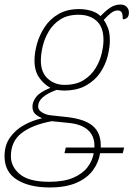

<svg xmlns="http://www.w3.org/2000/svg" viewBox="-61 -586 607 846"><path d="M157 240Q69 240 14 206Q-41 172 -41 102Q-41 54 -17 20Q7 -14 45 -35Q83 -56 125 -65Q106 -73 94 -84Q82 -95 82 -117Q82 -137 98 -158.5Q114 -180 161 -199Q133 -214 112 -243.5Q91 -273 91 -319Q91 -354 102 -393Q113 -432 136 -467Q159 -502 196.5 -524Q234 -546 288 -546Q315 -546 340.5 -538.5Q366 -531 382 -515Q408 -542 427.5 -554Q447 -566 470 -566Q487 -566 497 -556Q507 -546 507 -531Q507 -514 499 -507.5Q491 -501 480 -501Q480 -525 474.5 -532.5Q469 -540 457 -540Q443 -540 428.5 -529Q414 -518 396 -498Q406 -485 414.5 -463.5Q423 -442 423 -407Q423 -377 413.5 -339Q404 -301 381 -266.5Q358 -232 318.5 -209.5Q279 -187 220 -187Q213 -187 204 -188Q195 -189 189 -190Q107 -161 107 -117Q107 -101 124.5 -90.5Q142 -80 162 -78L236 -70Q313 -61 348 -31Q383 -1 383 55Q383 60 383 64H486L480 89H380Q374 129 349 163.5Q324 198 277 219Q230 240 157 240ZM223 -212Q275 -212 308.5 -233.5Q342 -255 361 -287Q380 -319 387.5 -352Q395 -385 395 -409Q395 -467 364.5 -494Q334 -521 286 -521Q237 -521 205 -500.5Q173 -480 154 -448Q135 -416 127 -381.5Q119 -347 119 -319Q119 -267 149.5 -239.5Q180 -212 223 -212ZM223 89 229 64H355Q355 60 355 55Q355 12 325.5 -14Q296 -40 236 -45L167 -52Q81 -36 34 0.5Q-13 37 -13 102Q-13 149 27 182Q67 215 156 215Q220 215 261 197.5Q302 180 324 151.5Q346 123 352 89Z"/></svg>

Font: Noto Serif Thin
Style: Italic
Weight: 100
Italic angle: -12°
Designer: Monotype Design Team
Foundry: Monotype Imaging Inc.
Version: Version 2.014; ttfautohint (v1.8.4.7-5d5b)